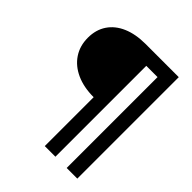

<svg xmlns="http://www.w3.org/2000/svg" viewBox="-220 -868 1078 1078"><g transform="rotate(45 319.0 -329.0)"><path d="M572.8 73.2H488.3V-648.4H398.9V73.2H314.5V-314.9Q235.8 -314.9 177.5 -341.3Q119.1 -367.7 87.2 -415.8Q55.2 -463.9 55.2 -528.3Q55.2 -591.3 85.9 -637.2Q116.7 -683.1 173.8 -707.8Q231 -732.4 309.6 -732.4H572.8Z"/></g></svg>

Font: Kumbh Sans SemiBold
Style: Regular
Weight: 600
Version: Version 1.005